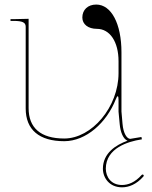

<svg xmlns="http://www.w3.org/2000/svg" viewBox="-20 -602 650 822"><path d="M25 -520V-512.5H37.5C76 -512.5 90 -506 90 -487.5V-137.5C90 -46.5 148 2.5 255 2.5C348.5 2.5 436.5 -76.5 476 -177.5C479.5 -186.5 482 -190 484 -190C486.5 -190 487.5 -183 487.5 -174.5V-124L492.5 -70.5C495.5 -35.5 508 -6.5 526 0.5C476.5 18 420.5 53.5 420.5 120.5C421 161 449.5 200 502.5 200C531.5 200 564 187.5 594 153.5C597 150 594.5 147 594 146.5C593 146 589.5 143.5 586.5 147C558 179 528.5 190 502.5 190C455.5 190 433.5 156 433 120.5C433 30.5 532 3.5 582 -4.5L587.5 -5.5L585.5 -15.5L537.5 -7.5C523.5 -8 508 -30 504.5 -72.5L500 -124.5V-378C500 -500.5 456.5 -582.5 392 -582.5C356 -582.5 332.5 -560 332.5 -527C332.5 -498 357.5 -478.5 395 -478.5C450.5 -478.5 487.5 -423 487.5 -340V-289C487.5 -144 373 -9 255 -9C154 -9 102.5 -54.5 102.5 -139V-521.5L37.5 -520Z"/></svg>

Font: ZnikomitNo24
Style: Regular
Weight: 500
Designer: gluk
Foundry: gluk
Version: Version 0.55